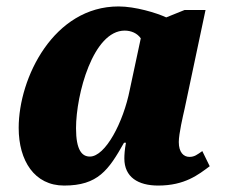

<svg xmlns="http://www.w3.org/2000/svg" viewBox="-20 -566 724 596"><path d="M179 10C284 10 317 -38 365 -123H371C367 -102 366 -85 366 -74C366 -16 409 10 471 10C554 10 596 -24 631 -50L608 -97C592 -86 584 -79 568 -79C550 -79 535 -93 535 -125C535 -151 548 -206 553 -228L618 -535H553L496 -512C466 -526 400 -546 348 -546C147 -546 38 -325 38 -169C38 -67 87 10 179 10ZM259 -80C235 -80 216 -99 216 -168C216 -273 269 -471 367 -471C387 -471 406 -463 417 -447L383 -288C363 -186 307 -80 259 -80Z"/></svg>

Font: Noto Serif SemiCondensed Black
Style: Italic
Weight: 900
Width: 4
Italic angle: -12°
Designer: Monotype Design Team
Foundry: Monotype Imaging Inc.
Version: Version 2.014